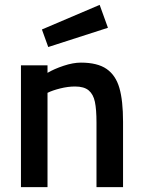

<svg xmlns="http://www.w3.org/2000/svg" viewBox="-20 -768 586 788"><path d="M66 -500H175V-469Q202 -485 241 -498Q280 -511 312 -511Q380 -511 417.5 -485Q455 -459 470 -407Q485 -355 485 -268V0H376V-265Q376 -319 369.5 -350Q363 -381 344 -397Q325 -413 288 -413Q259 -413 227 -405Q195 -397 175 -387V0H66ZM152 -647 389 -748 423 -654 178 -575Z"/></svg>

Font: Cairo SemiBold
Style: Regular
Weight: 600
Designer: Mohamed Gaber, Accademia di Belle Arti di Urbino and others
Foundry: Kief Type Foundry, Accademia di Belle Arti di Urbino and others
Version: Version 3.011